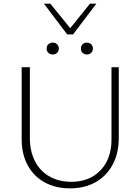

<svg xmlns="http://www.w3.org/2000/svg" viewBox="-20 -1027 769 1054"><path d="M364 7Q285 7 225 -26Q165 -59 132 -120Q99 -181 99 -262V-658H144V-270Q144 -197 171.5 -143Q199 -89 250.5 -59Q302 -29 371 -29Q439 -29 488.5 -58Q538 -87 565 -139Q592 -191 592 -261V-658H632V-269Q632 -186 598.5 -123.5Q565 -61 505 -27Q445 7 364 7ZM457 -728Q443 -728 433.5 -737Q424 -746 424 -760Q424 -775 433.5 -784Q443 -793 457 -793Q471 -793 480.5 -784Q490 -775 490 -760Q490 -746 480.5 -737Q471 -728 457 -728ZM269 -728Q255 -728 245.5 -737Q236 -746 236 -760Q236 -775 245.5 -784Q255 -793 269 -793Q284 -793 293.5 -784Q303 -775 303 -760Q303 -746 293.5 -737Q284 -728 269 -728ZM349 -838 358 -863 474 -1007H509L381 -838ZM349 -838 221 -1007H256L373 -863L381 -838Z"/></svg>

Font: Ysabeau ExtraLight
Style: Regular
Weight: 250
Designer: Christian Thalmann (Catharsis Fonts)
Version: Version 2.002